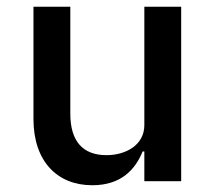

<svg xmlns="http://www.w3.org/2000/svg" viewBox="-20 -536 640 568"><path d="M407 0H516V-516H407V-166C407 -106 351 -77 295 -77C225 -77 188 -118 188 -200V-516H79V-184C79 -59 149 12 253 12C338 12 380 -34 402 -88H407Z"/></svg>

Font: IBM Plex Mono Medm
Style: Regular
Weight: 500
Monospace: yes
Designer: Mike Abbink, Paul van der Laan, Pieter van Rosmalen
Foundry: Bold Monday
Version: Version 2.004